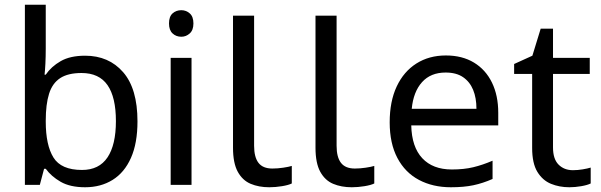

<svg xmlns="http://www.w3.org/2000/svg" viewBox="-20 -780 2534 810"><path d="M173 -575Q173 -541 171.5 -511.5Q170 -482 168 -465H173Q196 -499 236 -522Q276 -545 339 -545Q439 -545 499.5 -475.5Q560 -406 560 -268Q560 -176 532.5 -114Q505 -52 455 -21Q405 10 339 10Q276 10 236 -13Q196 -36 173 -68H166L148 0H85V-760H173ZM324 -472Q267 -472 234 -450.5Q201 -429 187 -384.5Q173 -340 173 -271V-267Q173 -168 205.5 -115.5Q238 -63 326 -63Q398 -63 433.5 -116Q469 -169 469 -269Q469 -370 433.5 -421Q398 -472 324 -472Z M788 -536V0H700V-536ZM745 -737Q765 -737 780.5 -723.5Q796 -710 796 -681Q796 -653 780.5 -639Q765 -625 745 -625Q723 -625 708 -639Q693 -653 693 -681Q693 -710 708 -723.5Q723 -737 745 -737Z M1116 10Q1072 10 1037.5 -4.5Q1003 -19 983 -55.5Q963 -92 963 -157V-714H1052V-165Q1052 -117 1070.5 -93Q1089 -69 1129 -69Q1151 -69 1174.5 -72.5Q1198 -76 1211 -80V-6Q1197 1 1169.5 5.5Q1142 10 1116 10Z M1464 10Q1420 10 1385.5 -4.5Q1351 -19 1331 -55.5Q1311 -92 1311 -157V-714H1400V-165Q1400 -117 1418.5 -93Q1437 -69 1477 -69Q1499 -69 1522.5 -72.5Q1546 -76 1559 -80V-6Q1545 1 1517.5 5.5Q1490 10 1464 10Z M1861 -546Q1930 -546 1979.5 -516Q2029 -486 2055.5 -431.5Q2082 -377 2082 -304V-251H1715Q1717 -160 1761.5 -112.5Q1806 -65 1886 -65Q1937 -65 1976.5 -74.5Q2016 -84 2058 -102V-25Q2017 -7 1977 1.5Q1937 10 1882 10Q1806 10 1747.5 -21Q1689 -52 1656.5 -113.5Q1624 -175 1624 -264Q1624 -352 1653.5 -415Q1683 -478 1736.5 -512Q1790 -546 1861 -546ZM1860 -474Q1797 -474 1760.5 -433.5Q1724 -393 1717 -321H1990Q1990 -367 1976 -401Q1962 -435 1933.5 -454.5Q1905 -474 1860 -474Z M2397 -62Q2417 -62 2438 -65.5Q2459 -69 2472 -73V-6Q2458 1 2432 5.5Q2406 10 2382 10Q2340 10 2304.5 -4.5Q2269 -19 2247 -55Q2225 -91 2225 -156V-468H2149V-510L2226 -545L2261 -659H2313V-536H2468V-468H2313V-158Q2313 -109 2336.5 -85.5Q2360 -62 2397 -62Z"/></svg>

Font: hingu115
Style: Book
Weight: 400
Designer: Jelle Bosma - Monotype Design Team
Foundry: Monotype Imaging Inc.
Version: Version 2.003